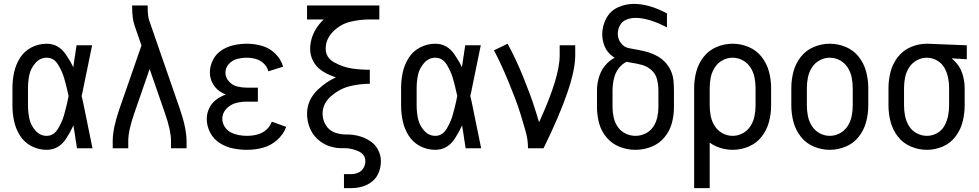

<svg xmlns="http://www.w3.org/2000/svg" viewBox="-20 -763 5040 988"><path d="M220 8Q179 8 142 -11Q105 -30 83 -65Q61 -100 52.5 -139.5Q44 -179 44 -220V-310Q44 -351 52.5 -390.5Q61 -430 83 -465Q105 -500 142 -519Q179 -538 220 -538Q282 -538 320 -481Q342 -449 357 -417Q360 -437 363 -457L365 -472L367 -482L368 -491Q371 -511 374 -530H454L452 -520L450 -511L446 -491L439 -457L437 -447L436 -442L434 -432L432 -423L430 -413L429 -408L427 -398L425 -389Q415 -337 404 -286L400 -269Q403 -257 406 -244L410 -225L412 -215L417 -191L420 -176Q426 -149 431 -122L433 -112L437 -93L439 -83Q443 -61 448 -39L450 -29L456 0H376Q373 -17 371 -34L369 -44L368 -53L365 -73L362 -92L360 -102L358 -118Q342 -83 320 -49Q282 8 220 8ZM220 -64Q256 -64 277.5 -99Q299 -134 309 -169Q319 -204 327 -240Q330 -254 333 -269L328 -291Q320 -327 310 -361.5Q300 -396 278.5 -431Q257 -466 220 -466Q186 -466 162 -438.5Q138 -411 131 -377.5Q124 -344 124 -310V-220Q124 -186 131 -152.5Q138 -119 162 -91.5Q186 -64 220 -64Z M560 0V-37Q560 -102 594 -201L708 -529L672 -633Q660 -668 660 -728V-735H740V-728Q740 -679 748 -657L906 -201Q940 -102 940 -37V0H860V-37Q860 -91 830 -177L750 -408L670 -177Q640 -91 640 -37V0Z M1251 8Q1214 8 1178 0.5Q1142 -7 1110.5 -27Q1079 -47 1061.5 -80.5Q1044 -114 1044 -151Q1044 -179 1056 -205Q1068 -231 1090.5 -248.5Q1113 -266 1140 -276L1142 -277Q1133 -280 1124 -285Q1095 -300 1077.5 -328.5Q1060 -357 1060 -390Q1060 -424 1076 -455Q1092 -486 1120.5 -504.5Q1149 -523 1182.5 -530.5Q1216 -538 1250 -538Q1290 -538 1328.5 -527Q1367 -516 1396.5 -487Q1426 -458 1437 -420L1361 -396Q1355 -419 1337.5 -436Q1320 -453 1296.5 -459.5Q1273 -466 1250 -466Q1225 -466 1200 -459.5Q1175 -453 1157.5 -433.5Q1140 -414 1140 -389Q1140 -364 1158 -344Q1176 -324 1200.5 -318Q1225 -312 1250 -312H1307V-240H1250Q1221 -240 1193 -232.5Q1165 -225 1144.5 -203Q1124 -181 1124 -152Q1124 -130 1136 -111Q1148 -92 1167.5 -82Q1187 -72 1208 -68Q1229 -64 1251 -64Q1350 -64 1379 -137L1453 -110Q1438 -71 1406 -42.5Q1374 -14 1333.5 -3Q1293 8 1251 8Z M1750 205V133H1788Q1806 133 1823.5 125.5Q1841 118 1850.5 101.5Q1860 85 1860 67Q1860 30 1821.5 14Q1783 -2 1747 -0.5Q1711 1 1676 -10.5Q1641 -22 1614 -47Q1587 -72 1573.5 -106.5Q1560 -141 1560 -177Q1560 -249 1616 -302Q1659 -343 1709 -365Q1701 -367 1692 -371Q1661 -382 1634 -400.5Q1607 -419 1591.5 -448.5Q1576 -478 1576 -510Q1576 -564 1604 -611Q1622 -641 1646 -663H1560V-735H1932V-663H1883Q1832 -663 1782.5 -651Q1733 -639 1694.5 -601Q1656 -563 1656 -512Q1656 -466 1701 -441.5Q1746 -417 1791.5 -410.5Q1837 -404 1883 -404V-332Q1830 -332 1778.5 -319Q1727 -306 1683.5 -268Q1640 -230 1640 -178Q1640 -146 1657 -118.5Q1674 -91 1704 -80.5Q1734 -70 1765 -71Q1797 -71 1827 -63Q1857 -55 1883.5 -38Q1910 -21 1925 7Q1940 35 1940 66Q1940 96 1929.5 123.5Q1919 151 1896 170Q1873 189 1845 197Q1817 205 1788 205Z M2220 8Q2179 8 2142 -11Q2105 -30 2083 -65Q2061 -100 2052.5 -139.5Q2044 -179 2044 -220V-310Q2044 -351 2052.5 -390.5Q2061 -430 2083 -465Q2105 -500 2142 -519Q2179 -538 2220 -538Q2282 -538 2320 -481Q2342 -449 2357 -417Q2360 -437 2363 -457L2365 -472L2367 -482L2368 -491Q2371 -511 2374 -530H2454L2452 -520L2450 -511L2446 -491L2439 -457L2437 -447L2436 -442L2434 -432L2432 -423L2430 -413L2429 -408L2427 -398L2425 -389Q2415 -337 2404 -286L2400 -269Q2403 -257 2406 -244L2410 -225L2412 -215L2417 -191L2420 -176Q2426 -149 2431 -122L2433 -112L2437 -93L2439 -83Q2443 -61 2448 -39L2450 -29L2456 0H2376Q2373 -17 2371 -34L2369 -44L2368 -53L2365 -73L2362 -92L2360 -102L2358 -118Q2342 -83 2320 -49Q2282 8 2220 8ZM2220 -64Q2256 -64 2277.5 -99Q2299 -134 2309 -169Q2319 -204 2327 -240Q2330 -254 2333 -269L2328 -291Q2320 -327 2310 -361.5Q2300 -396 2278.5 -431Q2257 -466 2220 -466Q2186 -466 2162 -438.5Q2138 -411 2131 -377.5Q2124 -344 2124 -310V-220Q2124 -186 2131 -152.5Q2138 -119 2162 -91.5Q2186 -64 2220 -64Z M2697 0Q2697 -45 2684.5 -88.5Q2672 -132 2659 -174.5Q2646 -217 2630 -258.5Q2614 -300 2597 -341.5Q2580 -383 2561.5 -423.5Q2543 -464 2522 -504L2592 -538Q2615 -496 2635 -453Q2655 -410 2673 -365.5Q2691 -321 2707.5 -276.5Q2724 -232 2738 -186Q2746 -160 2754 -134Q2860 -365 2860 -477V-530H2940V-477Q2940 -332 2777 0Z M3250 8Q3208 8 3168.5 -7.5Q3129 -23 3101.5 -55.5Q3074 -88 3063 -128.5Q3052 -169 3052 -211V-298Q3052 -336 3064.5 -373Q3077 -410 3104 -437Q3122 -455 3143 -466Q3131 -473 3120 -483Q3099 -503 3089 -530.5Q3079 -558 3079 -587Q3079 -629 3099.5 -668Q3120 -707 3159.5 -725Q3199 -743 3241 -743Q3321 -743 3412 -694V-622Q3319 -671 3250 -671Q3227 -671 3204.5 -662.5Q3182 -654 3170.5 -633Q3159 -612 3159 -589Q3159 -563 3175 -541.5Q3191 -520 3217 -515Q3243 -510 3268 -505.5Q3293 -501 3317.5 -493.5Q3342 -486 3364.5 -473Q3387 -460 3404.5 -441Q3422 -422 3432.5 -398Q3443 -374 3445.5 -348.5Q3448 -323 3448 -298V-211Q3448 -169 3437 -128.5Q3426 -88 3398.5 -55.5Q3371 -23 3331.5 -7.5Q3292 8 3250 8ZM3250 -64Q3277 -64 3301.5 -76Q3326 -88 3341 -110Q3356 -132 3362 -158.5Q3368 -185 3368 -211V-298Q3368 -326 3361 -354.5Q3354 -383 3332 -402.5Q3310 -422 3281.5 -429.5Q3253 -437 3225 -441Q3215 -443 3204 -445Q3192 -439 3181 -430Q3152 -404 3142 -369Q3132 -334 3132 -298V-211Q3132 -185 3138 -158.5Q3144 -132 3159 -110Q3174 -88 3198.5 -76Q3223 -64 3250 -64Z M3552 205V-310Q3552 -353 3563 -394.5Q3574 -436 3600.5 -470Q3627 -504 3667 -521Q3707 -538 3750 -538Q3793 -538 3833 -521Q3873 -504 3899.5 -470Q3926 -436 3937 -394.5Q3948 -353 3948 -310V-220Q3948 -177 3937 -135.5Q3926 -94 3899.5 -60Q3873 -26 3833 -9Q3793 8 3750 8Q3707 8 3667 -9Q3648 -17 3632 -29V205ZM3750 -64Q3778 -64 3802.5 -77.5Q3827 -91 3842 -114.5Q3857 -138 3862.5 -165Q3868 -192 3868 -220V-310Q3868 -338 3862.5 -365Q3857 -392 3842 -415.5Q3827 -439 3802.5 -452.5Q3778 -466 3750 -466Q3722 -466 3697.5 -452.5Q3673 -439 3658 -415.5Q3643 -392 3637.5 -365Q3632 -338 3632 -310V-220Q3632 -192 3637.5 -165Q3643 -138 3658 -114.5Q3673 -91 3697.5 -77.5Q3722 -64 3750 -64ZM3552 -215V-219Z M4250 8Q4207 8 4167 -9Q4127 -26 4100.5 -60Q4074 -94 4063 -135.5Q4052 -177 4052 -220V-310Q4052 -353 4063 -394.5Q4074 -436 4100.5 -470Q4127 -504 4167 -521Q4207 -538 4250 -538Q4293 -538 4333 -521Q4373 -504 4399.5 -470Q4426 -436 4437 -394.5Q4448 -353 4448 -310V-220Q4448 -177 4437 -135.5Q4426 -94 4399.5 -60Q4373 -26 4333 -9Q4293 8 4250 8ZM4250 -64Q4278 -64 4302.5 -77.5Q4327 -91 4342 -114.5Q4357 -138 4362.5 -165Q4368 -192 4368 -220V-310Q4368 -338 4362.5 -365Q4357 -392 4342 -415.5Q4327 -439 4302.5 -452.5Q4278 -466 4250 -466Q4222 -466 4197.5 -452.5Q4173 -439 4158 -415.5Q4143 -392 4137.5 -365Q4132 -338 4132 -310V-220Q4132 -192 4137.5 -165Q4143 -138 4158 -114.5Q4173 -91 4197.5 -77.5Q4222 -64 4250 -64Z M4750 8Q4707 8 4667 -9Q4627 -26 4600.5 -60Q4574 -94 4563 -135.5Q4552 -177 4552 -220V-310Q4552 -353 4563 -394.5Q4574 -436 4600.5 -470Q4627 -504 4667 -521Q4707 -538 4750 -538H4751L4955 -530V-458L4877 -463Q4884 -457 4891 -450Q4919 -423 4931.5 -386Q4944 -349 4944 -310V-220Q4944 -178 4933.5 -136.5Q4923 -95 4897 -60.5Q4871 -26 4831.5 -9Q4792 8 4750 8ZM4750 -64Q4777 -64 4801.5 -77.5Q4826 -91 4839.5 -115Q4853 -139 4858.5 -166Q4864 -193 4864 -220V-310Q4864 -337 4858.5 -364Q4853 -391 4839.5 -414.5Q4826 -438 4801.5 -452Q4777 -466 4750 -466Q4722 -466 4697.5 -452.5Q4673 -439 4658 -415.5Q4643 -392 4637.5 -365Q4632 -338 4632 -310V-220Q4632 -193 4637.5 -165.5Q4643 -138 4657.5 -114.5Q4672 -91 4697 -77.5Q4722 -64 4750 -64Z"/></svg>

Font: Iosevka SS08
Style: Regular
Weight: 400
Monospace: yes
Designer: Belleve Invis
Foundry: Belleve Invis
Version: 2.1.0; ttfautohint (v1.8.2)